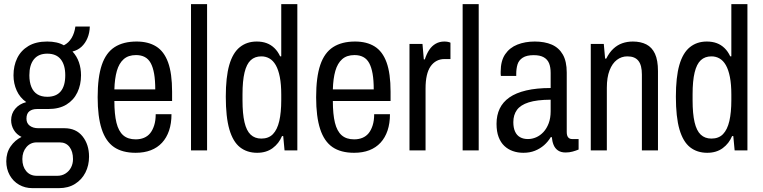

<svg xmlns="http://www.w3.org/2000/svg" viewBox="-20 -744 3775 950"><path d="M140.3 186.9Q103.8 186.9 74.2 169.9Q44.7 152.9 27.9 122.5Q11.1 92 11.1 54Q11.1 11.6 32.4 -19.4Q53.7 -50.5 86.6 -66.5Q61.7 -78.6 48.4 -101Q35.1 -123.5 35.1 -149.1Q35.1 -181.6 55.2 -205.7Q75.3 -229.8 109.9 -238.8Q78.4 -260.9 62.6 -295.9Q46.8 -330.9 46.8 -371.1Q46.8 -418.9 65.2 -456.5Q83.6 -494.1 120.6 -516.3Q157.6 -538.5 213.8 -538.5Q238.2 -538.5 259.1 -533.9Q280 -529.2 296 -519.8Q319.9 -532 334.3 -556.1Q348.6 -580.1 353 -612.8H424.4Q423.5 -581.3 412.7 -555.5Q401.9 -529.8 383.3 -512.6Q364.7 -495.4 338.7 -489.2Q360.2 -465.8 370.6 -435.8Q380.9 -405.8 380.9 -371.6Q380.9 -324.4 362.7 -286.5Q344.6 -248.6 308.7 -226.6Q272.8 -204.6 218.7 -204.6H163.2Q139.5 -204.6 125.2 -193.3Q110.9 -182 110.9 -156.8Q110.9 -134.2 127.3 -121.9Q143.8 -109.6 169.4 -109.6H298.6Q356.4 -109.6 388.5 -69.3Q420.6 -28.9 420.6 31.2Q420.6 74.4 402.6 109.8Q384.5 145.2 351.2 166Q318 186.9 271.6 186.9ZM161.6 125.8H264.3Q286.5 125.8 304.2 114.5Q322 103.2 331.6 84.5Q341.2 65.8 341.2 43.1Q341.2 5.6 323.9 -16.9Q306.5 -39.5 275.4 -39.5H161.6Q130.5 -39.5 110.6 -16Q90.6 7.6 90.6 43.1Q90.6 80 109.8 102.9Q129.1 125.8 161.6 125.8ZM213.8 -265.1Q258.2 -265.1 280.5 -292.1Q302.9 -319 302.9 -371.6Q302.9 -422.7 280.5 -450.6Q258.2 -478.5 213.8 -478.5Q170.5 -478.5 147.9 -450.6Q125.3 -422.7 125.3 -371.6Q125.3 -337.8 135.3 -313.6Q145.4 -289.3 165.1 -277.2Q184.8 -265.1 213.8 -265.1Z M651.1 12Q585.3 12 544.1 -16.2Q502.9 -44.5 483.1 -105.5Q463.2 -166.5 463.2 -263Q463.2 -362.5 483.8 -423Q504.4 -483.5 547.3 -511Q590.2 -538.5 656 -538.5Q713.4 -538.5 752.6 -514.2Q791.8 -489.9 811.6 -435.5Q831.5 -381.1 831.5 -290V-244.4H545.9Q545.9 -178.9 556.2 -136.9Q566.5 -95 589.6 -74.7Q612.7 -54.5 651.2 -54.5Q674.2 -54.5 692.4 -62.1Q710.6 -69.7 722.9 -84.7Q735.2 -99.8 742.8 -123.5Q750.4 -147.2 750.4 -178.9H828.5Q828.5 -133.5 816.5 -97.9Q804.4 -62.3 781.7 -37.8Q759.1 -13.4 726.4 -0.7Q693.7 12 651.1 12ZM545.9 -301.6H748.2Q748.2 -347 742.6 -379Q737 -411 725.8 -431.7Q714.5 -452.4 696.3 -461.9Q678.2 -471.5 653.1 -471.5Q614.8 -471.5 591.9 -451.1Q569 -430.8 558.2 -393.1Q547.4 -355.5 545.9 -301.6Z M925.1 0V-723.5H1004.6V0Z M1252.3 12Q1202.2 12 1167.4 -15.4Q1132.7 -42.7 1114.9 -103.7Q1097.2 -164.8 1097.2 -265.5Q1097.2 -362.5 1114.4 -422.5Q1131.7 -482.5 1166.4 -510.5Q1201.1 -538.5 1250.1 -538.5Q1277.7 -538.5 1299.2 -530.5Q1320.8 -522.5 1337.7 -506.2Q1354.7 -490 1366.1 -465.2H1371.6V-723.5H1451.2V0H1387.9L1381.3 -70.7H1375.3Q1360.3 -34.3 1329.1 -11.1Q1297.8 12 1252.3 12ZM1273.1 -58.3Q1309.1 -58.3 1330.5 -80.4Q1351.9 -102.5 1361.8 -145.1Q1371.6 -187.7 1371.6 -248.8V-275.9Q1371.6 -327 1364.5 -362.9Q1357.5 -398.8 1344.5 -421.6Q1331.5 -444.3 1313.2 -454.7Q1295 -465.1 1273.1 -465.1Q1240.9 -465.1 1220.5 -446.1Q1200 -427.1 1190 -385.5Q1179.9 -343.9 1179.9 -277.4V-247.9Q1179.9 -181.5 1189.7 -139.4Q1199.5 -97.2 1220.2 -77.8Q1240.9 -58.3 1273.1 -58.3Z M1732.1 12Q1666.3 12 1625.1 -16.2Q1583.9 -44.5 1564.1 -105.5Q1544.2 -166.5 1544.2 -263Q1544.2 -362.5 1564.8 -423Q1585.4 -483.5 1628.3 -511Q1671.2 -538.5 1737 -538.5Q1794.4 -538.5 1833.6 -514.2Q1872.8 -489.9 1892.6 -435.5Q1912.5 -381.1 1912.5 -290V-244.4H1626.9Q1626.9 -178.9 1637.2 -136.9Q1647.5 -95 1670.6 -74.7Q1693.7 -54.5 1732.2 -54.5Q1755.2 -54.5 1773.4 -62.1Q1791.6 -69.7 1803.9 -84.7Q1816.2 -99.8 1823.8 -123.5Q1831.4 -147.2 1831.4 -178.9H1909.5Q1909.5 -133.5 1897.5 -97.9Q1885.4 -62.3 1862.7 -37.8Q1840.1 -13.4 1807.4 -0.7Q1774.7 12 1732.1 12ZM1626.9 -301.6H1829.2Q1829.2 -347 1823.6 -379Q1818 -411 1806.8 -431.7Q1795.5 -452.4 1777.3 -461.9Q1759.2 -471.5 1734.1 -471.5Q1695.8 -471.5 1672.9 -451.1Q1650 -430.8 1639.2 -393.1Q1628.4 -355.5 1626.9 -301.6Z M2006.1 0V-526.5H2070.4L2077 -450.2H2082Q2091 -478.1 2104 -497.5Q2117 -517 2136 -527.8Q2154.9 -538.5 2178.4 -538.5Q2187.5 -538.5 2195.3 -537Q2203.2 -535.5 2208.8 -532.9V-451.8H2178.7Q2157.7 -451.8 2140.3 -442.6Q2122.9 -433.4 2110.4 -415.5Q2098 -397.6 2091.8 -370.2Q2085.6 -342.8 2085.6 -305.9V0Z M2269.1 0V-723.5H2348.6V0Z M2569.4 12Q2541.5 12 2517.5 3.5Q2493.5 -4.9 2475.5 -21.9Q2457.4 -38.9 2447.1 -66Q2436.8 -93 2436.8 -131.2Q2436.8 -173.8 2452.5 -206.6Q2468.3 -239.4 2500.5 -261.9Q2532.7 -284.5 2583.8 -296.5Q2634.9 -308.5 2704.6 -308.5V-382.8Q2704.6 -411.8 2696.7 -431Q2688.8 -450.2 2670.4 -460.6Q2652.1 -471.1 2620.7 -471.1Q2585.8 -471.1 2566.4 -458.5Q2547 -446 2540.6 -425.2Q2534.3 -404.4 2534.3 -377.9V-368.4H2458.3Q2457.3 -373.4 2457.3 -378.1Q2457.3 -382.8 2457.3 -389.3Q2457.3 -443.1 2479.6 -475.7Q2501.9 -508.3 2540.1 -523.4Q2578.2 -538.5 2626.1 -538.5Q2675 -538.5 2710.2 -523.2Q2745.5 -507.8 2764.8 -474.1Q2784.2 -440.4 2784.2 -384.9V-90.9Q2784.2 -73 2791.2 -64.5Q2798.3 -56 2810.4 -56H2842.9V-4.1Q2829.4 1.5 2813.2 6Q2797 10.5 2778.6 10.5Q2755.6 10.5 2740.8 0.4Q2726.1 -9.8 2719.1 -27.1Q2712.1 -44.5 2710.4 -65.4H2705Q2691.5 -42.7 2671.9 -25.5Q2652.3 -8.4 2626.9 1.8Q2601.5 12 2569.4 12ZM2592.2 -56Q2613.1 -56 2633 -64.7Q2652.9 -73.4 2669 -90.7Q2685.1 -108.1 2694.9 -134Q2704.6 -159.9 2704.6 -193.9V-250.7Q2636 -250.3 2595.7 -237.4Q2555.4 -224.6 2537.6 -199.9Q2519.9 -175.2 2519.9 -139.7Q2519.9 -111.8 2528.5 -93Q2537 -74.3 2553.2 -65.2Q2569.5 -56 2592.2 -56Z M2903.1 0V-526.5H2967.5L2974.1 -453.9H2979.6Q2994.9 -484.6 3014.9 -503Q3034.8 -521.5 3059 -530Q3083.2 -538.5 3111.3 -538.5Q3150 -538.5 3178.1 -524.2Q3206.1 -509.8 3220.8 -478Q3235.6 -446.1 3235.6 -392.1V0H3156V-375.2Q3156 -397.9 3151.8 -414.9Q3147.6 -432 3138.7 -443.1Q3129.8 -454.2 3116.5 -459.6Q3103.2 -465.1 3083.9 -465.1Q3055.3 -465.1 3032.4 -447.8Q3009.5 -430.5 2996.1 -396Q2982.6 -361.5 2982.6 -309.8V0Z M3479.3 12Q3429.2 12 3394.4 -15.4Q3359.7 -42.7 3341.9 -103.7Q3324.2 -164.8 3324.2 -265.5Q3324.2 -362.5 3341.4 -422.5Q3358.7 -482.5 3393.4 -510.5Q3428.1 -538.5 3477.1 -538.5Q3504.7 -538.5 3526.2 -530.5Q3547.8 -522.5 3564.7 -506.2Q3581.7 -490 3593.1 -465.2H3598.6V-723.5H3678.2V0H3614.9L3608.3 -70.7H3602.3Q3587.3 -34.3 3556.1 -11.1Q3524.8 12 3479.3 12ZM3500.1 -58.3Q3536.1 -58.3 3557.5 -80.4Q3578.9 -102.5 3588.8 -145.1Q3598.6 -187.7 3598.6 -248.8V-275.9Q3598.6 -327 3591.5 -362.9Q3584.5 -398.8 3571.5 -421.6Q3558.5 -444.3 3540.2 -454.7Q3522 -465.1 3500.1 -465.1Q3467.9 -465.1 3447.5 -446.1Q3427 -427.1 3417 -385.5Q3406.9 -343.9 3406.9 -277.4V-247.9Q3406.9 -181.5 3416.7 -139.4Q3426.5 -97.2 3447.2 -77.8Q3467.9 -58.3 3500.1 -58.3Z"/></svg>

Font: Archivo SemiBold Condensed
Style: Regular
Weight: 600
Width: 3
Version: Version 2.001